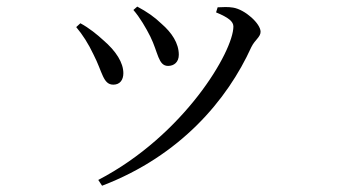

<svg xmlns="http://www.w3.org/2000/svg" viewBox="-20 -522 1040 591"><path d="M282.5 31.9 294.2 49.7C535.1 -42.2 680.1 -215 753.5 -376.8C764.7 -399.8 782.1 -407.8 782.1 -424.3C782.1 -449.2 734.3 -492.7 697.4 -498.6C681 -501.6 663.5 -499.7 649.9 -499.5L645.1 -483.9C683.5 -468.1 698.4 -455.7 698.4 -440.4C698.4 -364.3 547.1 -105.9 282.5 31.9ZM328.8 -261.4C349.5 -261.4 359.7 -276.3 359.7 -296.7C359.7 -328.6 337.8 -364.4 297.3 -398.9C280.1 -414.8 253.9 -436.3 227.4 -450.4L214.6 -438.6C234.2 -415.4 252.2 -387.4 267.9 -354C295.6 -300.4 297 -261.4 328.8 -261.4ZM497.4 -319.1C515.6 -319.1 530.4 -330.8 530.4 -353.4C530.4 -389.1 508.6 -421.6 477.1 -448.9C455 -470.2 432.2 -485.8 402.5 -501.7L390.6 -491.3C411.1 -467.6 429.4 -435.9 442.8 -409.3C467 -360.3 466.9 -319.1 497.4 -319.1Z"/></svg>

Font: Source Han Serif TW VF
Style: Regular
Weight: 250
Designer: Ryoko NISHIZUKA 西塚涼子 (kana & ideographs); Frank Grießhammer (Latin, Greek & Cyrillic); Wenlong ZHANG 张文龙 (bopomofo); San
Foundry: Adobe
Version: Version 2.002;hotconv 1.1.0;makeotfexe 2.6.0